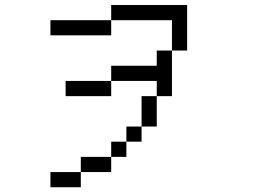

<svg xmlns="http://www.w3.org/2000/svg" viewBox="-20 -708 1040 790"><path d="M312.5 0H187.5V62.5H312.5ZM312.5 0H437.5V-62.5H312.5ZM437.5 -62.5H500V-125H437.5ZM500 -125H562.5V-187.5H500ZM562.5 -187.5H625Q625 -187.5 625 -312.5H562.5Q562.5 -312.5 562.5 -187.5ZM625 -312.5H687.5V-500H625V-437.5H437.5V-375H250V-312.5H437.5V-375H625ZM687.5 -500H750V-687.5H437.5V-625H187.5V-562.5H437.5V-625H687.5Q687.5 -625 687.5 -500Z"/></svg>

Font: Unifont
Style: Regular
Weight: 500
Version: Version 15.1.04